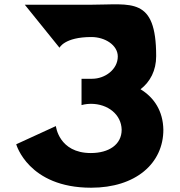

<svg xmlns="http://www.w3.org/2000/svg" viewBox="-20 -862 839 897"><path d="M258 -639C258 -639 281 -689 406.9 -689C471 -689 530.3 -651 530.3 -598C530.3 -538 471 -494 410.5 -494H360.9V-371C360.9 -371 380.2 -377 404.4 -377C484.3 -377 546.8 -327 548.4 -256C548.4 -186 487.9 -147 404.4 -147C254.4 -147 241.1 -273 241.1 -273L55.8 -188C55.8 -188 111.8 15 405.7 15C613.3 15 743.2 -98 743.2 -256C741.6 -343 700.6 -406 636.6 -445C681.6 -480 709.6 -532 709.6 -600C709.6 -879 593 -840 409.3 -840H95.8Z"/></svg>

Font: Hussar
Style: BdSuprExt
Weight: 700
Foundry: Cannot Into Space Fonts
Version: Version 2.00